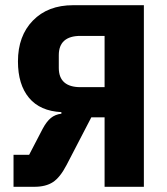

<svg xmlns="http://www.w3.org/2000/svg" viewBox="-20 -718 640 738"><path d="M32 -123H92L144 -223Q159 -251 175.5 -264.5Q192 -278 216 -281V-287Q134 -291 91.5 -342Q49 -393 49 -482Q49 -580 106.5 -639Q164 -698 261 -698H533V0H382V-267H331L236 -84Q211 -36 183.5 -18Q156 0 112 0H32ZM382 -580H289Q248 -580 227 -561.5Q206 -543 206 -506V-457Q206 -420 227 -401.5Q248 -383 289 -383H382Z"/></svg>

Font: iA Writer Quattro V
Style: Regular
Weight: 400
Designer: Mike Abbink, Paul van der Laan, Pieter van Rosmalen, Oliver Reichenstein
Foundry: Information Architects Inc.
Version: Version 2.000